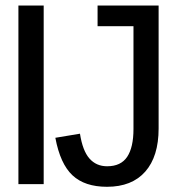

<svg xmlns="http://www.w3.org/2000/svg" viewBox="-20 -679 640 708"><path d="M47.9 -658.7H141.1V0H47.9ZM375 -65.9Q425.8 -65.9 449 -100.8Q472.2 -135.7 472.2 -203.1V-582.5H339.8V-658.7H564.9V-205.1Q564.9 -102.1 515.6 -46.1Q466.3 9.8 374.5 9.8Q292.5 9.8 247.3 -32.5Q202.1 -74.7 184.1 -170.9L274.9 -186Q284.7 -123 309.8 -94.5Q335 -65.9 375 -65.9Z"/></svg>

Font: Cousine
Style: Regular
Weight: 400
Monospace: yes
Designer: Steve Matteson
Foundry: Monotype Imaging Inc.
Version: Version 1.21